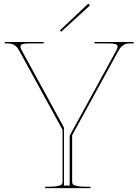

<svg xmlns="http://www.w3.org/2000/svg" viewBox="-20 -978 720 998"><path d="M291 -819.8 435.1 -955.6Q439.5 -960 443.4 -955.6Q448.2 -950.7 444.3 -946.8L297.9 -813ZM214.8 0V-7.3H230Q262.7 -7.3 279.8 -11Q296.9 -14.6 301 -19.5Q305.2 -24.4 305.2 -32.7V-303.2L80.6 -713.4Q73.2 -727.1 64.9 -735.6Q56.6 -744.1 47.6 -747.3Q38.6 -750.5 32.7 -751.5Q26.9 -752.4 18.6 -752.4H4.9V-759.8H207V-752.4H136.2Q109.9 -752.4 98.1 -749Q86.4 -745.6 86.4 -735.8Q86.4 -727.5 91.8 -718.3L312.5 -314.9V-13.2H342.3V-272.9L585.9 -718.3Q591.3 -727.5 591.3 -735.8Q591.3 -745.6 579.6 -749Q567.9 -752.4 542 -752.4H471.2V-759.8H674.8V-752.4H657.2Q645.5 -752.4 637.5 -751Q629.4 -749.5 616.9 -740.2Q604.5 -731 595.2 -713.4L355 -274.9V-32.7Q355 -24.4 359.1 -19.5Q363.3 -14.6 380.4 -11Q397.5 -7.3 430.2 -7.3H450.2V0Z"/></svg>

Font: ZnikomitNo25
Style: Regular
Weight: 100
Designer: gluk
Foundry: gluk
Version: Version 0.56